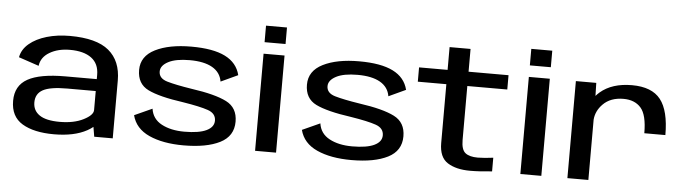

<svg xmlns="http://www.w3.org/2000/svg" viewBox="-47 -959 4165 1163"><g transform="rotate(5 2035.0 -377.0)"><path d="M551 0 541 -59Q526.5 -47 506.5 -36Q429 6.5 306 6.5Q184 6.5 113.2 -36Q42.5 -78.5 42.5 -174Q42.5 -266.5 116.5 -307.8Q190.5 -349 345 -349H536V-375Q536 -442.5 489.8 -477Q443.5 -511.5 359 -511.5Q286.5 -511.5 235.5 -481.2Q184.5 -451 178 -398.5L55 -440Q64 -488.5 105.5 -523.2Q147 -558 211 -576.8Q275 -595.5 351 -595.5Q513.5 -595.5 588.5 -533Q663.5 -470.5 663.5 -352V0ZM536 -161V-276.5H362Q259 -276.5 215.2 -252.5Q171.5 -228.5 171.5 -176Q171.5 -126 211.5 -98.8Q251.5 -71.5 334.5 -71.5Q420.5 -71.5 478.2 -100.8Q536 -130 536 -161Z M1094 5Q968 5 884.2 -33Q800.5 -71 780 -151L888 -200Q897 -138 953.2 -108Q1009.5 -78 1091.5 -78Q1181 -78 1226 -99.8Q1271 -121.5 1271 -160.5Q1271 -204.5 1222 -221.5Q1173 -238.5 1069 -255Q922.5 -275.5 854.5 -309Q786.5 -342.5 786.5 -427Q786.5 -510.5 870.8 -552.8Q955 -595 1090 -595Q1222.5 -595 1295.8 -558.5Q1369 -522 1387.5 -447.5L1284 -399.5Q1275 -455 1224.8 -483.8Q1174.5 -512.5 1087.5 -512.5Q1003 -512.5 957.2 -488.5Q911.5 -464.5 911.5 -428.5Q911.5 -386.5 963 -371.2Q1014.5 -356 1113.5 -340.5Q1258 -320 1327 -285Q1396 -250 1396 -165.5Q1396 -77 1314.8 -36Q1233.5 5 1094 5Z M1529 0V-590.5H1656.5V0ZM1529 -761H1656.5V-660.5H1529Z M2114.5 5Q1988.5 5 1904.8 -33Q1821 -71 1800.5 -151L1908.5 -200Q1917.5 -138 1973.8 -108Q2030 -78 2112 -78Q2201.5 -78 2246.5 -99.8Q2291.5 -121.5 2291.5 -160.5Q2291.5 -204.5 2242.5 -221.5Q2193.5 -238.5 2089.5 -255Q1943 -275.5 1875 -309Q1807 -342.5 1807 -427Q1807 -510.5 1891.2 -552.8Q1975.5 -595 2110.5 -595Q2243 -595 2316.2 -558.5Q2389.5 -522 2408 -447.5L2304.5 -399.5Q2295.5 -455 2245.2 -483.8Q2195 -512.5 2108 -512.5Q2023.5 -512.5 1977.8 -488.5Q1932 -464.5 1932 -428.5Q1932 -386.5 1983.5 -371.2Q2035 -356 2134 -340.5Q2278.5 -320 2347.5 -285Q2416.5 -250 2416.5 -165.5Q2416.5 -77 2335.2 -36Q2254 5 2114.5 5Z M2836 7Q2751.5 7 2699.8 -25.8Q2648 -58.5 2648 -145V-503H2474.5V-590H2648V-728.5H2775.5V-590H3018.5V-503H2775.5V-175Q2775.5 -115.5 2800.8 -96Q2826 -76.5 2876 -76.5Q2918 -77 2970 -84V-1Q2894.5 7 2836 7Z M3142 0V-590.5H3269.5V0ZM3142 -761H3269.5V-660.5H3142Z M3868.5 -311.5Q3868.5 -423 3831 -465.5Q3793.5 -508 3725 -508Q3646 -508 3600.5 -461.5Q3560 -420.5 3555.5 -367V0H3428V-590H3552L3554 -511Q3564 -522.5 3576.5 -533.5Q3648 -595 3769.5 -595Q3890 -595 3943.2 -527.5Q3996.5 -460 3996.5 -311.5Z"/></g></svg>

Font: Anybody ExtraExpanded Medium
Style: Regular
Weight: 500
Width: 8
Designer: Tyler Finck
Foundry: Etcetera Type Company
Version: Version 1.010; ttfautohint (v1.8.3) -l 8 -r 50 -G 200 -x 14 